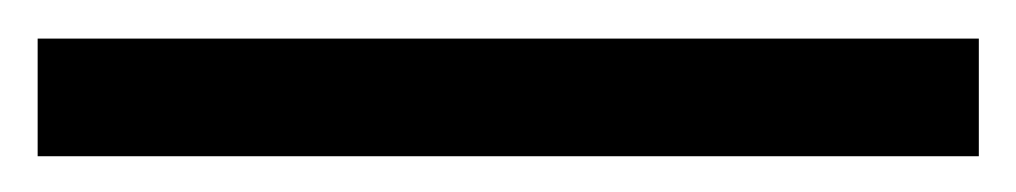

<svg xmlns="http://www.w3.org/2000/svg" viewBox="-20 42 540 102"><path d="M0 62.5H500V125H0Z"/></svg>

Font: NeoDunggeunmo
Style: Regular
Weight: 400
Monospace: yes
Version: Version 1.600